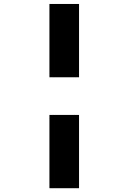

<svg xmlns="http://www.w3.org/2000/svg" viewBox="-20 -851 655 978"><path d="M382.6 -830.8V-457.4H231.8V-830.8ZM382.6 -265.6V107.7H231.8V-265.6Z"/></svg>

Font: Fira Code
Style: Bold
Weight: 700
Monospace: yes
Designer: Carrois Corporate, Edenspiekermann AG, Nikita Prokopov
Foundry: Carrois Corporate, Edenspiekermann AG, Nikita Prokopov
Version: Version 6.000; ttfautohint (v1.8.2) -l 8 -r 50 -G 200 -x 14 